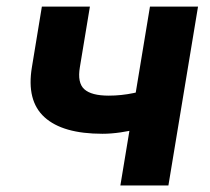

<svg xmlns="http://www.w3.org/2000/svg" viewBox="-20 -566 642 586"><path d="M292.6 -157.7Q171.5 -157.7 115.9 -208.2Q60.3 -258.6 77.4 -361.1L107.8 -545.9H254.4L223.8 -361.1Q215.7 -313.2 237.3 -293.7Q259 -274.1 311.8 -274.1Q350 -274.1 387.8 -282Q425.5 -289.9 469.8 -304.3L450.6 -187.9Q431.6 -180.3 404.6 -173.3Q377.5 -166.2 348.3 -162Q319 -157.7 292.6 -157.7ZM347.4 0 437.7 -545.9H584.4L494 0Z"/></svg>

Font: Inter Variable
Style: Italic
Weight: 400
Italic angle: -9.39999°
Designer: Rasmus Andersson
Foundry: rsms
Version: Version 4.001;git-9221beed3